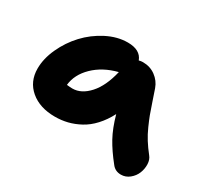

<svg xmlns="http://www.w3.org/2000/svg" viewBox="-112 -650 910 851"><g transform="rotate(30 343.0 -224.5)"><path d="M205.1 -39.1Q127.4 -39.1 79.8 -79.3Q32.2 -119.6 32.2 -186Q32.2 -236.8 57.1 -291Q82 -345.2 121.8 -387.9Q161.6 -430.7 215.1 -458.3Q268.6 -485.8 321.8 -485.8Q386.2 -485.8 402.8 -440.9Q413.1 -443.8 422.9 -443.8Q460 -443.8 487.8 -423.3Q515.6 -402.8 526.9 -371.1Q533.7 -351.6 546.9 -312.3Q560.1 -272.9 567.1 -254.2Q574.2 -235.4 587.2 -206.1Q600.1 -176.8 616 -151.6Q631.8 -126.5 652.8 -100.1Q665.5 -85 666.3 -61.3Q667 -37.6 658.2 -15.9Q649.4 5.9 630.1 21.5Q610.8 37.1 586.9 37.1Q557.1 37.1 540 14.2Q501 -34.2 476.8 -78.1Q452.6 -122.1 435.1 -185.1Q414.6 -145.5 387.5 -116.2Q360.4 -86.9 329.8 -70.6Q299.3 -54.2 268.6 -46.6Q237.8 -39.1 205.1 -39.1ZM210 -186Q255.4 -186 294.4 -229.2Q333.5 -272.5 352.1 -352.1Q279.3 -333.5 233.2 -288.6Q187 -243.7 181.2 -188Q198.7 -186 210 -186Z"/></g></svg>

Font: Shantell Sans Irregular
Style: Bold
Weight: 700
Designer: Stephen Nixon, Anya Danilova, Shantell Martin
Foundry: Arrow Type
Version: Version 1.006;[9816181b4]